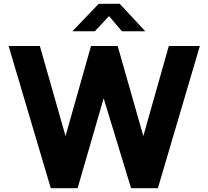

<svg xmlns="http://www.w3.org/2000/svg" viewBox="-20 -982 1087 1002"><path d="M616 -819H738L605 -962H495L358 -819H475L549 -898ZM1023 -742H861L728 -272L594 -742H455L322 -272L188 -742H25L245 0H385L521 -469L664 0H804Z"/></svg>

Font: 18Franklin
Style: Bold
Weight: 700
Designer: Pablo Impallari, Rodrigo Fuenzalida (Modified by Dan O. Williams)
Version: Version 0.025;PS 000.025;hotconv 1.0.88;makeotf.lib2.5.64775